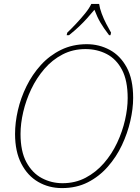

<svg xmlns="http://www.w3.org/2000/svg" viewBox="-20 -951 717 982"><path d="M297 11Q230 11 175.5 -20.5Q121 -52 89 -114Q57 -176 57 -266Q57 -324 71.5 -387Q86 -450 115.5 -510Q145 -570 189 -618.5Q233 -667 292 -696Q351 -725 424 -725Q487 -725 541 -696Q595 -667 628 -606.5Q661 -546 661 -450Q661 -395 646.5 -332Q632 -269 603.5 -208.5Q575 -148 531 -98Q487 -48 429 -18.5Q371 11 297 11ZM300 -14Q365 -14 418 -42Q471 -70 511.5 -116.5Q552 -163 579 -220.5Q606 -278 619.5 -337.5Q633 -397 633 -449Q633 -539 604 -594Q575 -649 526 -674.5Q477 -700 417 -700Q353 -700 300 -672.5Q247 -645 207 -598.5Q167 -552 140 -495.5Q113 -439 99 -379Q85 -319 85 -266Q85 -177 115 -121.5Q145 -66 194 -40Q243 -14 300 -14ZM324 -784Q344 -803 368.5 -829Q393 -855 415 -882Q437 -909 447 -931H487Q490 -909 500 -882Q510 -855 523.5 -829Q537 -803 548 -784L545 -771H538Q509 -809 493 -836.5Q477 -864 463 -901Q443 -877 424.5 -856.5Q406 -836 385 -816Q364 -796 333 -771H321Z"/></svg>

Font: Noto Serif Thin
Style: Italic
Weight: 100
Italic angle: -12°
Designer: Monotype Design Team
Foundry: Monotype Imaging Inc.
Version: Version 2.014; ttfautohint (v1.8.4.7-5d5b)